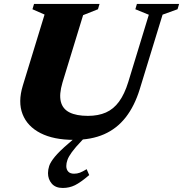

<svg xmlns="http://www.w3.org/2000/svg" viewBox="-20 -696 930 976"><path d="M297.5 -276Q280 -217 289.2 -179.5Q298.5 -142 333.5 -124.5Q368.5 -107 427 -107Q479.5 -107 518.5 -124.2Q557.5 -141.5 585.2 -179.5Q613 -217.5 632 -279L736.5 -621L668 -649L676 -676H890.5L882.5 -649L806.5 -621.5L690.5 -243Q664 -157 619 -99.5Q574 -42 509 -13.5Q444 15 356 15Q253 15 186 -19.2Q119 -53.5 94.8 -115.5Q70.5 -177.5 96 -261L206.5 -622L145 -649L153 -676H486L478 -649L402.5 -619ZM317 148Q317 165.5 326.8 176.2Q336.5 187 356.5 187Q372 187 386 181.8Q400 176.5 420.5 164L433.5 194Q389.5 231.5 361 245.5Q332.5 259.5 299 259.5Q262 259.5 243 237.2Q224 215 224 184Q224 166.5 230 147.8Q236 129 258.2 101.5Q280.5 74 328.5 33L398.5 -27.5H440L396.5 18Q362.5 53.5 345.5 77Q328.5 100.5 322.8 117Q317 133.5 317 148Z"/></svg>

Font: Newsreader 16pt 16pt ExtraBold
Style: Italic
Weight: 800
Italic angle: -17°
Version: Version 1.003